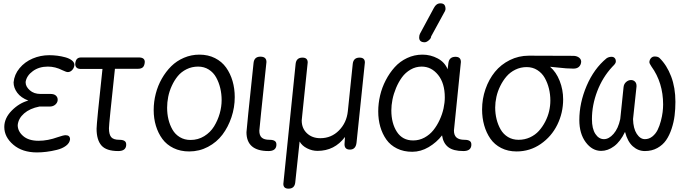

<svg xmlns="http://www.w3.org/2000/svg" viewBox="-20 -903 4160 1159"><path d="M203.1 17.1Q114.7 17.1 60.3 -29.5Q5.9 -76.2 5.9 -136.2Q5.9 -189.9 51 -235.6Q96.2 -281.2 150.9 -295.9Q106.4 -313 84.2 -343Q62 -373 62 -405.8Q66.4 -453.1 97.9 -491.2Q129.4 -529.3 177 -549.6Q224.6 -569.8 277.8 -569.8Q301.3 -569.8 326.2 -566.7Q351.1 -563.5 375 -556.9Q398.9 -550.3 414.1 -538.3Q429.2 -526.4 429.2 -511.2Q427.7 -493.2 416 -480.5Q404.3 -467.8 389.2 -467.8Q380.4 -467.8 356.9 -479Q314 -501 269 -501Q215.8 -501 178.5 -473.9Q141.1 -446.8 134.8 -409.2V-404.8Q134.8 -380.4 159.7 -358.2Q184.6 -335.9 224.1 -335.9H285.2Q306.2 -335.9 317.1 -326.2Q328.1 -316.4 328.1 -301.8V-297.9Q326.7 -282.7 313.5 -271.2Q300.3 -259.8 279.8 -259.8H217.8Q160.2 -248.5 125.5 -218.3Q90.8 -188 86.9 -147.9Q86.9 -110.4 119.9 -81.8Q152.8 -53.2 212.9 -53.2Q268.6 -53.2 329.1 -75.2Q363.3 -86.9 376 -86.9Q402.8 -86.9 402.8 -62Q400.4 -39.6 378.2 -22.9Q356 -6.3 323 1.7Q290 9.8 260 13.4Q230 17.1 203.1 17.1Z M469.7 -556.2H817.9Q854 -556.2 854 -528.8Q852.5 -506.8 842.8 -497.3Q833 -487.8 813 -487.8H673.8Q637.7 -153.8 637.7 -128.9Q637.7 -91.8 651.1 -75.4Q664.6 -59.1 700.7 -59.1Q741.7 -59.1 741.7 -32.2V-25.9Q738.8 8.8 693.8 8.8Q621.6 8.8 592.3 -24.9Q563 -58.6 563 -126Q563 -158.2 598.6 -486.8H467.8Q434.1 -486.8 434.1 -518.1Q436 -538.1 444.6 -547.1Q453.1 -556.2 469.7 -556.2Z M1183.6 -573.2Q1236.3 -573.2 1277.8 -552.2Q1319.3 -531.2 1345 -495.1Q1370.6 -459 1383.8 -413.6Q1397 -368.2 1397 -316.9Q1397 -254.4 1377.2 -195.3Q1357.4 -136.2 1322.8 -90.3Q1288.1 -44.4 1235.6 -16.6Q1183.1 11.2 1122.1 11.2Q1069.3 11.2 1027.6 -9Q985.8 -29.3 960.2 -64.2Q934.6 -99.1 921.1 -143.6Q907.7 -188 907.7 -238.8Q907.7 -288.6 920.2 -337.2Q932.6 -385.7 956.8 -428.2Q981 -470.7 1013.7 -503.2Q1046.4 -535.6 1090.6 -554.4Q1134.8 -573.2 1183.6 -573.2ZM1175.8 -501Q1138.2 -501 1106.2 -485.1Q1074.2 -469.2 1053.2 -443.6Q1032.2 -418 1017.1 -385Q1002 -352.1 995.4 -318.6Q988.8 -285.2 988.8 -252.9Q988.8 -215.8 996.8 -182.4Q1004.9 -148.9 1021.2 -120.4Q1037.6 -91.8 1065.7 -75Q1093.8 -58.1 1129.9 -58.1Q1175.8 -58.1 1212.9 -81.1Q1250 -104 1272.2 -140.1Q1294.4 -176.3 1306.2 -217.5Q1317.9 -258.8 1317.9 -298.8Q1317.9 -335.9 1309.6 -370.8Q1301.3 -405.8 1284.9 -435.5Q1268.6 -465.3 1240.2 -483.2Q1211.9 -501 1175.8 -501Z M1588.4 -528.8Q1545.4 -124 1545.4 -113.8Q1545.4 -85.4 1560.1 -72.3Q1574.7 -59.1 1607.4 -59.1Q1648.4 -59.1 1648.4 -32.2V-25.9Q1645.5 8.8 1600.6 8.8Q1467.8 8.8 1467.8 -105Q1467.8 -119.1 1510.7 -523.9Q1515.1 -561 1551.8 -561Q1588.4 -561 1588.4 -528.8Z M1690.4 207 1764.6 -518.1Q1769 -555.2 1805.7 -555.2Q1837.4 -555.2 1837.4 -525.9Q1817.9 -335.4 1804.7 -210.4Q1801.3 -177.7 1801.3 -175.8Q1801.3 -128.4 1832.8 -98.6Q1864.3 -68.8 1913.6 -68.8Q1980 -68.8 2026.1 -115.5Q2072.3 -162.1 2079.6 -231L2109.4 -518.1Q2113.8 -555.2 2150.4 -555.2Q2182.6 -555.2 2182.6 -525.9L2132.3 -43Q2127.9 0 2092.3 0Q2059.6 0 2059.6 -32.2Q2060.1 -43.5 2061.3 -57.6Q2062.5 -71.8 2062.5 -76.2Q1999.5 7.8 1896.5 7.8Q1864.3 7.8 1833.7 -7.6Q1803.2 -22.9 1788.6 -48.8L1762.2 199.2Q1757.8 235.8 1721.7 235.8Q1690.4 235.8 1690.4 207Z M2682.1 -484.9 2686.5 -521Q2690.9 -560.1 2729.5 -560.1Q2762.2 -560.1 2762.2 -528.8Q2720.2 -124 2720.2 -115.2Q2720.2 -86.4 2735.8 -72.8Q2751.5 -59.1 2784.2 -59.1Q2825.2 -59.1 2825.2 -32.2V-25.9Q2822.3 8.8 2777.3 8.8Q2716.3 8.8 2685.8 -14.9Q2655.3 -38.6 2648.4 -85.9Q2615.7 -43.5 2567.9 -15.1Q2520 13.2 2468.3 13.2Q2416.5 13.2 2376.5 -6.6Q2336.4 -26.4 2312.3 -60.5Q2288.1 -94.7 2275.6 -137.9Q2263.2 -181.2 2263.2 -231Q2263.2 -278.3 2274.4 -326.4Q2285.6 -374.5 2308.6 -418.7Q2331.5 -462.9 2362.8 -497.6Q2394 -532.2 2437.5 -552.7Q2481 -573.2 2530.3 -573.2Q2579.1 -573.2 2622.1 -550.3Q2665 -527.3 2682.1 -484.9ZM2474.1 -55.2Q2510.7 -55.2 2542.5 -72.5Q2574.2 -89.8 2596.2 -117.4Q2618.2 -145 2634 -179.4Q2649.9 -213.9 2657.5 -248.8Q2665 -283.7 2665 -314.9Q2665 -400.9 2624.5 -450.9Q2584 -501 2525.4 -501Q2489.3 -501 2458.3 -482.9Q2427.2 -464.8 2406.5 -436.3Q2385.7 -407.7 2370.8 -372.1Q2356 -336.4 2349.1 -302Q2342.3 -267.6 2342.3 -236.8Q2342.3 -158.7 2376 -106.9Q2409.7 -55.2 2474.1 -55.2ZM2666.5 -836.9 2582.5 -683.1Q2582.5 -671.9 2568.6 -659.9Q2554.7 -647.9 2543.5 -647.9Q2510.3 -647.9 2510.3 -676.8Q2510.3 -689.5 2515.1 -699.2L2599.1 -855Q2613.3 -882.8 2638.2 -882.8Q2654.8 -882.8 2662.1 -874.3Q2669.4 -865.7 2669.4 -847.2Q2669.4 -845.7 2666.5 -836.9Z M3172.4 -566.9 3444.3 -565.9Q3463.9 -564.5 3476.1 -554.7Q3488.3 -544.9 3488.3 -529.8Q3486.8 -511.2 3475.1 -500Q3463.4 -488.8 3441.4 -488.8Q3420.4 -488.8 3397.2 -490.5Q3374 -492.2 3344 -495.6Q3314 -499 3300.3 -500Q3337.4 -468.3 3358.4 -415Q3379.4 -361.8 3379.4 -303.2Q3379.4 -221.7 3344.2 -150.1Q3309.1 -78.6 3243.9 -33.7Q3178.7 11.2 3098.1 11.2Q3046.4 11.2 3005.6 -9.5Q2964.8 -30.3 2940.2 -65.9Q2915.5 -101.6 2902.8 -146.5Q2890.1 -191.4 2890.1 -242.2Q2890.1 -306.2 2910.6 -365.2Q2931.2 -424.3 2967.5 -469Q3003.9 -513.7 3057.4 -540.3Q3110.8 -566.9 3172.4 -566.9ZM3110.4 -59.1Q3147 -59.1 3179 -73.7Q3210.9 -88.4 3232.9 -112.8Q3254.9 -137.2 3271 -168.2Q3287.1 -199.2 3294.7 -231.7Q3302.2 -264.2 3302.2 -295.9Q3302.2 -333 3293.7 -367.9Q3285.2 -402.8 3268.6 -432.4Q3252 -461.9 3223.6 -480Q3195.3 -498 3159.2 -498Q3122.6 -498 3090.8 -482.4Q3059.1 -466.8 3037.4 -441.4Q3015.6 -416 2999.8 -383.8Q2983.9 -351.6 2976.6 -318.4Q2969.2 -285.2 2969.2 -253.9Q2969.2 -217.3 2977.5 -183.6Q2985.8 -149.9 3002.2 -121.3Q3018.6 -92.8 3046.4 -75.9Q3074.2 -59.1 3110.4 -59.1Z M3873 8.8Q3832 8.8 3800 -19.8Q3768.1 -48.3 3752.9 -106.9Q3725.1 -48.8 3687.3 -20.5Q3649.4 7.8 3608.9 7.8Q3554.7 7.8 3515.9 -44.2Q3477.1 -96.2 3477.1 -178.2Q3477.1 -281.7 3521.2 -385Q3565.4 -488.3 3641.1 -550.8Q3654.3 -560.1 3671.9 -560.1Q3683.6 -560.1 3690.4 -552.7Q3697.3 -545.4 3697.3 -534.2V-529.8Q3696.3 -520 3682.1 -505.9L3676.3 -500Q3617.7 -437 3585.4 -352.8Q3553.2 -268.6 3553.2 -184.1Q3553.2 -126 3574 -94.5Q3594.7 -63 3626 -63Q3655.8 -63 3683.8 -95Q3711.9 -127 3724.1 -184.1Q3727.1 -215.8 3734.1 -280.5Q3741.2 -345.2 3744.1 -377Q3746.1 -396.5 3759.8 -408.2Q3773.4 -419.9 3789.1 -419.9Q3803.2 -419.9 3812.7 -410.6Q3822.3 -401.4 3822.3 -384.8V-380.9L3801.3 -184.1Q3802.7 -127.4 3823.7 -95.2Q3844.7 -63 3873 -63Q3897.9 -63 3918 -79.1Q3938 -95.2 3949.7 -118.9Q3961.4 -142.6 3969.2 -172.4Q3977.1 -202.1 3980 -226.8Q3982.9 -251.5 3982.9 -272Q3982.9 -404.3 3912.1 -502Q3899.9 -519.5 3899.9 -528.8Q3901.4 -543.5 3910.2 -552.7Q3918.9 -562 3932.1 -562Q3951.2 -562 3960.9 -553.2Q4005.4 -509.8 4031.2 -441.9Q4057.1 -374 4057.1 -288.1Q4057.1 -245.1 4052.2 -205.6Q4047.4 -166 4034.2 -126Q4021 -85.9 4001 -56.9Q3981 -27.8 3948 -9.5Q3915 8.8 3873 8.8Z"/></svg>

Font: BPreplay
Style: Italic
Weight: 400
Italic angle: -6°
Designer: Magenta/George Triantafyllakos
Foundry: Magenta/George Triantafyllakos
Version: Version 1.00